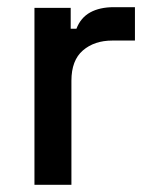

<svg xmlns="http://www.w3.org/2000/svg" viewBox="-20 -515 427 535"><path d="M76 0V-493H177V-435H193Q205 -466 231.5 -480.5Q258 -495 297 -495H356V-402H293Q243 -402 211 -374.5Q179 -347 179 -290V0Z"/></svg>

Font: Space Grotesk Medium
Style: Regular
Weight: 500
Designer: Florian Karsten
Foundry: Florian Karsten
Version: Version 2.000